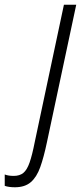

<svg xmlns="http://www.w3.org/2000/svg" viewBox="-151 -551 345 811"><path d="M-88 240Q-114 240 -131 234V186Q-116 192 -93 192Q-68 192 -52.5 179.5Q-37 167 -26 135.5Q-15 104 -4 48L119 -531H171L47 51Q34 113 19 155Q4 197 -21 218.5Q-46 240 -88 240Z"/></svg>

Font: Noto Sans ExtraCondensed Light
Style: Italic
Weight: 300
Width: 2
Italic angle: -12°
Designer: Monotype Design Team
Foundry: Monotype Imaging Inc.
Version: Version 2.013; ttfautohint (v1.8.4.7-5d5b)